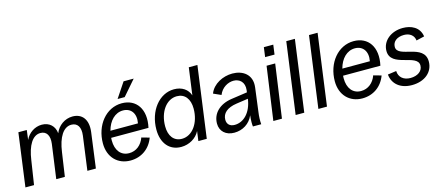

<svg xmlns="http://www.w3.org/2000/svg" viewBox="-52 -1292 4251 1853"><g transform="rotate(-15 2074.0 -366.0)"><path d="M29 0H115L152 -240C172 -381 224 -470 304 -470C364 -470 395 -422 384 -340L337 0H423L458 -238C478 -383 533 -470 613 -470C674 -470 705 -422 694 -340L648 0H733L780 -352C796 -473 741 -544 644 -544C567 -544 499 -495 470 -423C464 -495 413 -544 337 -544C267 -544 203 -501 173 -436L185 -532H101Z M1077 12C1186 12 1274 -50 1312 -154L1234 -176C1209 -106 1154 -60 1083 -60C1001 -60 951 -122 951 -222C951 -231 951 -239 952 -248H1325C1365 -428 1280 -544 1136 -544C978 -544 861 -398 861 -216C861 -79 949 12 1077 12ZM1109 -594H1180L1310 -744H1209ZM963 -316C988 -411 1050 -474 1130 -474C1208 -474 1257 -413 1238 -316Z M1584 12C1664 12 1737 -31 1770 -97L1757 0H1841L1938 -712H1852L1815 -441C1795 -504 1737 -544 1658 -544C1510 -544 1394 -398 1394 -211C1394 -76 1466 12 1584 12ZM1611 -62C1530 -62 1484 -124 1484 -220C1484 -364 1563 -472 1667 -472C1747 -472 1794 -412 1794 -315C1794 -171 1715 -62 1611 -62Z M2114 12C2198 12 2271 -33 2304 -111C2298 -58 2299 -21 2302 0H2385C2382 -40 2383 -74 2390 -125L2420 -358C2437 -487 2343 -545 2241 -545C2148 -545 2046 -496 2012 -406L2088 -372C2115 -440 2178 -475 2234 -475C2293 -475 2344 -435 2334 -353L2331 -333L2172 -310C2048 -292 1974 -216 1974 -116C1974 -40 2029 12 2114 12ZM2061 -131C2061 -195 2110 -240 2207 -254L2324 -271C2306 -138 2228 -60 2137 -60C2089 -60 2061 -87 2061 -131Z M2506 0H2592L2667 -532H2581ZM2589 -616H2683L2696 -712H2602Z M2729 0H2815L2912 -712H2826Z M2956 0H3042L3139 -712H3053Z M3394 12C3503 12 3591 -50 3629 -154L3551 -176C3526 -106 3471 -60 3400 -60C3318 -60 3268 -122 3268 -222C3268 -231 3268 -239 3269 -248H3642C3682 -428 3597 -544 3453 -544C3295 -544 3178 -398 3178 -216C3178 -79 3266 12 3394 12ZM3280 -316C3305 -411 3367 -474 3447 -474C3525 -474 3574 -413 3555 -316Z M3889 12C4017 12 4104 -61 4104 -167C4104 -347 3823 -273 3823 -387C3823 -441 3869 -476 3938 -476C3996 -476 4037 -444 4042 -393L4123 -412C4109 -508 4026 -544 3944 -544C3824 -544 3735 -469 3735 -370C3735 -203 4016 -269 4016 -151C4016 -95 3965 -58 3893 -58C3825 -58 3778 -96 3776 -159L3690 -147C3699 -50 3775 12 3889 12Z"/></g></svg>

Font: Ronzino Oblique
Style: Italic
Weight: 400
Italic angle: -8°
Designer: Nunzio Mazzaferro
Foundry: Collletttivo
Version: Version 1.000;Glyphs 3.3 (3337)